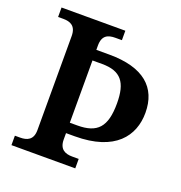

<svg xmlns="http://www.w3.org/2000/svg" viewBox="-129 -825 883 936"><g transform="rotate(20 312.5 -357.0)"><path d="M32 0H363V-49H329C293 -49 262 -62 262 -113V-146H307C516 -146 592 -251 592 -371C592 -502 508 -578 329 -578H262V-601C262 -653 291 -665 329 -665H363V-714H32V-665H59C95 -665 126 -653 126 -600V-112C126 -61 95 -49 59 -49H32ZM301 -200H262V-523H312C410 -523 446 -476 446 -367C446 -244 404 -200 301 -200Z"/></g></svg>

Font: Noto Serif Georgian SemiBold
Style: Regular
Weight: 600
Designer: Monotype Design Team, Akaki Razmadze
Foundry: Google LLC
Version: Version 2.003